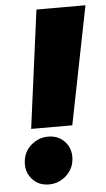

<svg xmlns="http://www.w3.org/2000/svg" viewBox="-53 -763 445 808"><g transform="rotate(-5 169.5 -359.0)"><path d="M66.4 -229 132.3 -727.5H339.4L240.2 -229ZM121.1 10.3Q75.2 10.3 48.1 -22.7Q21 -55.7 28.8 -103Q35.2 -140.6 65.4 -165.5Q95.7 -190.4 134.3 -190.4Q180.7 -190.4 207.8 -157.5Q234.9 -124.5 227.1 -77.6Q220.7 -40 190.4 -14.9Q160.2 10.3 121.1 10.3Z"/></g></svg>

Font: Inter 24pt Black
Style: Italic
Weight: 900
Italic angle: -9.3988°
Designer: Rasmus Andersson
Foundry: rsms
Version: Version 4.001;git-66647c0bb